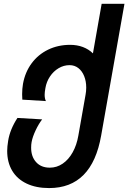

<svg xmlns="http://www.w3.org/2000/svg" viewBox="-20 -810 670 1002"><path d="M17.5 -22.5Q17.5 -44 22.5 -75Q32 -134.5 71 -194.5L200 -187Q181.5 -163 165.8 -129.5Q150 -96 145 -69Q142.5 -56 142.5 -39Q142.5 7.5 168.5 36.2Q194.5 65 240 65Q276.5 65 307.2 44Q338 23 359.2 -15Q380.5 -53 389 -103L426.5 -315.5Q430 -333.5 430 -353Q430 -386 419.2 -412.8Q408.5 -439.5 388.8 -454.8Q369 -470 343 -470Q312.5 -470 285.8 -454Q259 -438 240.8 -410.8Q222.5 -383.5 217 -350.5Q213 -329 213 -315Q213 -296 219.5 -282.5L96.5 -290Q95.5 -309 95.5 -318Q95.5 -346.5 100 -372.5Q111 -433.5 145 -479.5Q179 -525.5 231 -550.8Q283 -576 346 -576Q382.5 -576 412.8 -564.5Q443 -553 465 -531.5L510.5 -790H629.5L508 -103Q460 171.5 236.5 171.5Q168.5 171.5 119 148Q69.5 124.5 43.5 80.8Q17.5 37 17.5 -22.5Z"/></svg>

Font: JuliaMono
Style: Bold Italic
Weight: 700
Italic angle: -9°
Monospace: yes
Designer: cormullion
Foundry: corm
Version: Version 0.057; ttfautohint (v1.8.4)